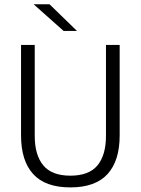

<svg xmlns="http://www.w3.org/2000/svg" viewBox="-20 -844 642 876"><path d="M301 11Q186.5 11 131.2 -50Q76 -111 76 -225.5V-639H138.5V-224Q138.5 -136.5 177.5 -89.5Q216.5 -42.5 301 -42.5Q386 -42.5 424.8 -89.5Q463.5 -136.5 463.5 -224V-639H526V-225.5Q526 -111 470.8 -50Q415.5 11 301 11ZM206 -824.5 330 -704V-703H270L134.5 -823.5V-824.5Z"/></svg>

Font: Anek Bangla Light
Style: Regular
Weight: 300
Designer: Sulekha Rajkumar (Bangla), Yesha Goshar (Latin)
Foundry: Ek Type
Version: Version 1.003